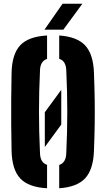

<svg xmlns="http://www.w3.org/2000/svg" viewBox="-20 -999 568 1028"><path d="M232 9Q132.5 3.5 88.5 -43.5Q44.5 -90.5 42 -191Q40.5 -266 40 -333.2Q39.5 -400.5 40 -467.8Q40.5 -535 42 -610Q44.5 -710 88.5 -756.8Q132.5 -803.5 232 -809V-683.5Q194.5 -672 194 -618Q183.5 -400.5 194 -183Q194.5 -128 232 -116.5ZM297 9V-116Q334.5 -127.5 335 -183Q345.5 -400.5 335 -618Q334.5 -672.5 297 -684V-809Q392.5 -802.5 436 -755.8Q479.5 -709 483 -610Q486 -534.5 487 -467Q488 -399.5 487 -332.5Q486 -265.5 483 -191Q479.5 -91.5 436 -44.5Q392.5 2.5 297 9ZM220 -212V-398L308 -518V-332ZM218 -840 315 -979H421L319 -840Z"/></svg>

Font: Big Shoulders Stencil Text Black
Style: Regular
Weight: 900
Designer: Patric King
Foundry: XO Type Co
Version: Version 1.000